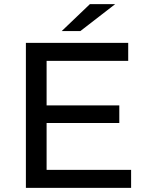

<svg xmlns="http://www.w3.org/2000/svg" viewBox="-20 -907 710 927"><path d="M613 -87V0H105V-700H599V-613H205V-398H556V-313H205V-87ZM414 -887H536L368 -757H278Z"/></svg>

Font: Idrija
Style: Regular
Weight: 500
Designer: Julieta Ulanovsky
Foundry: Julieta Ulanovsky
Version: Version 7.200